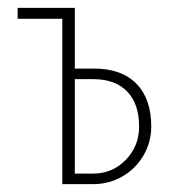

<svg xmlns="http://www.w3.org/2000/svg" viewBox="-20 -470 446 490"><path d="M366 -147Q366 -107 346 -73Q326 -39 292 -19.5Q258 0 217 0H139V-422H25V-450H171V-295H220Q290 -295 328 -256.5Q366 -218 366 -147ZM335 -147Q335 -205 304.5 -236.5Q274 -268 218 -268H171V-27H218Q267 -27 301 -62Q335 -97 335 -147Z"/></svg>

Font: Poiret One
Style: Regular
Weight: 400
Designer: Denis Masharov (denis.masharov@gmail.com), Cyreal (Charset Expansion)
Foundry: Denis Masharov
Version: Version 1.101